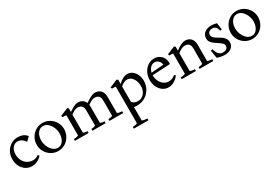

<svg xmlns="http://www.w3.org/2000/svg" viewBox="68 -1498 4068 2802"><g transform="rotate(-30 2101.5 -97.0)"><path d="M235 8Q176 8 130.5 -23.5Q85 -55 59.5 -107Q34 -159 34 -222Q34 -290 63.5 -344.5Q93 -399 144 -431.5Q195 -464 257 -464Q304 -464 335 -453Q366 -442 384.5 -426Q403 -410 412 -396L350 -337Q328 -371 296 -391.5Q264 -412 229 -412Q192 -412 165 -391Q138 -370 124 -336Q110 -302 110 -262Q110 -203 134 -157Q158 -111 199.5 -85.5Q241 -60 295 -60Q321 -60 344.5 -69Q368 -78 384 -93L405 -74Q383 -42 336 -17Q289 8 235 8Z M680 8Q616 8 563.5 -23.5Q511 -55 479.5 -108Q448 -161 448 -226Q448 -291 478.5 -345Q509 -399 561 -431.5Q613 -464 677 -464Q743 -464 796 -431.5Q849 -399 879.5 -346Q910 -293 910 -231Q910 -166 879.5 -111.5Q849 -57 797 -24.5Q745 8 680 8ZM696 -36Q736 -36 763.5 -60Q791 -84 806 -122.5Q821 -161 821 -204Q821 -258 800 -307.5Q779 -357 743.5 -389Q708 -421 662 -421Q624 -421 595.5 -397.5Q567 -374 551.5 -336Q536 -298 536 -254Q536 -201 557 -150.5Q578 -100 614 -68Q650 -36 696 -36Z M960 0V-30Q973 -30 996 -33Q1019 -36 1039 -46V-385Q1026 -390 1008.5 -390.5Q991 -391 977 -389L968 -415L1100 -470L1120 -456V-394Q1153 -417 1195.5 -440.5Q1238 -464 1278 -464Q1296 -464 1319.5 -458Q1343 -452 1366 -431Q1375 -423 1383 -411.5Q1391 -400 1396 -386Q1418 -402 1446.5 -420Q1475 -438 1505.5 -451Q1536 -464 1565 -464Q1583 -464 1606.5 -458Q1630 -452 1653 -431Q1671 -415 1682.5 -387Q1694 -359 1694 -314V-46Q1714 -36 1737 -33Q1760 -30 1773 -30V0H1542V-30Q1553 -30 1574 -33Q1595 -36 1613 -46V-289Q1613 -314 1611 -332Q1609 -350 1599 -366Q1588 -384 1569.5 -393Q1551 -402 1528 -402Q1491 -402 1459.5 -384.5Q1428 -367 1405 -349Q1406 -342 1406.5 -333Q1407 -324 1407 -314V-46Q1425 -36 1446 -33Q1467 -30 1478 -30V0H1255V-30Q1266 -30 1287 -33Q1308 -36 1326 -46V-289Q1326 -314 1324 -332Q1322 -350 1312 -366Q1301 -384 1282.5 -393Q1264 -402 1241 -402Q1204 -402 1173.5 -385Q1143 -368 1120 -351V-46Q1138 -36 1159 -33Q1180 -30 1191 -30V0Z M2005 8Q1992 8 1979 7Q1966 6 1953 4V230Q1976 240 2001 243Q2026 246 2040 246V276H1793V246Q1806 246 1829 243Q1852 240 1872 230V-385Q1859 -390 1841.5 -390.5Q1824 -391 1810 -389L1801 -415L1933 -470L1953 -456V-385Q1989 -421 2029 -442.5Q2069 -464 2107 -464Q2155 -464 2192 -435Q2229 -406 2249.5 -359.5Q2270 -313 2270 -261Q2270 -186 2236 -125Q2202 -64 2142 -28Q2082 8 2005 8ZM1953 -82Q1988 -42 2047 -42Q2093 -42 2126 -65Q2159 -88 2177 -127Q2195 -166 2195 -215Q2195 -262 2178.5 -303Q2162 -344 2132.5 -369.5Q2103 -395 2064 -395Q2035 -395 2006 -380Q1977 -365 1953 -343Z M2348 -215Q2348 -288 2377 -344.5Q2406 -401 2454.5 -433Q2503 -465 2562 -464Q2612 -464 2650 -439Q2688 -414 2707.5 -371.5Q2727 -329 2721 -278L2421 -262V-259Q2421 -207 2442 -162.5Q2463 -118 2500 -91.5Q2537 -65 2584 -65Q2618 -65 2646 -78.5Q2674 -92 2693 -109L2714 -91Q2699 -69 2672.5 -46Q2646 -23 2612 -7.5Q2578 8 2539 8Q2483 8 2440 -23Q2397 -54 2372.5 -105Q2348 -156 2348 -215ZM2538 -412Q2495 -412 2465.5 -380Q2436 -348 2426 -302L2632 -318Q2632 -356 2604 -384Q2576 -412 2538 -412Z M2760 0V-30Q2773 -30 2796 -33Q2819 -36 2839 -46V-385Q2826 -390 2808.5 -390.5Q2791 -391 2777 -389L2768 -415L2900 -470L2920 -456V-389Q2942 -406 2969.5 -423Q2997 -440 3026.5 -452Q3056 -464 3084 -464Q3102 -464 3125.5 -458Q3149 -452 3172 -431Q3190 -415 3201.5 -387Q3213 -359 3213 -314V-46Q3233 -36 3256 -33Q3279 -30 3292 -30V0H3061V-30Q3072 -30 3093 -33Q3114 -36 3132 -46V-289Q3132 -314 3130 -332Q3128 -350 3118 -366Q3107 -384 3088.5 -393Q3070 -402 3047 -402Q3008 -402 2975.5 -383Q2943 -364 2920 -346V-46Q2940 -36 2963 -33Q2986 -30 2999 -30V0Z M3486 8Q3452 8 3414 0.5Q3376 -7 3357 -18L3336 -148L3369 -154Q3378 -105 3405.5 -70.5Q3433 -36 3479 -36Q3514 -36 3538 -53Q3562 -70 3562 -103Q3562 -127 3542 -146.5Q3522 -166 3493 -184.5Q3464 -203 3434.5 -224Q3405 -245 3385 -271.5Q3365 -298 3365 -335Q3365 -396 3409.5 -430Q3454 -464 3520 -464Q3553 -464 3579 -458.5Q3605 -453 3614 -451L3629 -337L3599 -332Q3594 -373 3571.5 -396Q3549 -419 3515 -419Q3482 -419 3460 -402.5Q3438 -386 3438 -354Q3438 -325 3458.5 -305Q3479 -285 3509 -268Q3539 -251 3568.5 -232Q3598 -213 3618.5 -185Q3639 -157 3639 -115Q3639 -60 3596.5 -26Q3554 8 3486 8Z M3949 8Q3885 8 3832.5 -23.5Q3780 -55 3748.5 -108Q3717 -161 3717 -226Q3717 -291 3747.5 -345Q3778 -399 3830 -431.5Q3882 -464 3946 -464Q4012 -464 4065 -431.5Q4118 -399 4148.5 -346Q4179 -293 4179 -231Q4179 -166 4148.5 -111.5Q4118 -57 4066 -24.5Q4014 8 3949 8ZM3965 -36Q4005 -36 4032.5 -60Q4060 -84 4075 -122.5Q4090 -161 4090 -204Q4090 -258 4069 -307.5Q4048 -357 4012.5 -389Q3977 -421 3931 -421Q3893 -421 3864.5 -397.5Q3836 -374 3820.5 -336Q3805 -298 3805 -254Q3805 -201 3826 -150.5Q3847 -100 3883 -68Q3919 -36 3965 -36Z"/></g></svg>

Font: Joan
Style: Regular
Weight: 400
Designer: Paolo Biagini
Version: Version 1.001; ttfautohint (v1.8.4.7-5d5b);gftools[0.9.30]